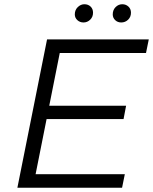

<svg xmlns="http://www.w3.org/2000/svg" viewBox="-20 -886 722 906"><path d="M205 -387H575L563 -324H193ZM148 -64H569L556 0H62L202 -700H682L669 -636H262ZM552 -780Q535 -780 523.5 -791Q512 -802 512 -818Q512 -839 525.5 -852.5Q539 -866 557 -866Q574 -866 586 -855Q598 -844 598 -826Q598 -806 584.5 -793Q571 -780 552 -780ZM374 -780Q357 -780 345 -791Q333 -802 333 -818Q333 -839 347 -852.5Q361 -866 378 -866Q396 -866 407.5 -855Q419 -844 419 -826Q419 -806 405.5 -793Q392 -780 374 -780Z"/></svg>

Font: MOST Montserrat
Style: Italic
Weight: 400
Italic angle: -11.3°
Designer: Julieta Ulanovsky
Foundry: Julieta Ulanovsky
Version: Version 8.000;March 11, 2024;FontCreator 15.0.0.2926 64-bit